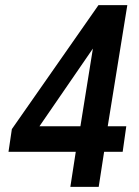

<svg xmlns="http://www.w3.org/2000/svg" viewBox="-20 -725 538 745"><path d="M253 0 274 -136H13L26 -224L362 -705H474L398 -235H470L456 -136H384L363 0ZM292 -235 345 -565H360L120 -216L118 -235Z"/></svg>

Font: Nunito Sans 10pt Condensed
Style: Bold Italic
Weight: 700
Width: 3
Italic angle: -9°
Designer: Vernon Adams
Foundry: Vernon Adams
Version: Version 3.101;gftools[0.9.27]